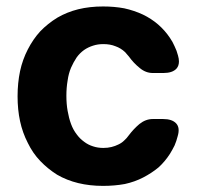

<svg xmlns="http://www.w3.org/2000/svg" viewBox="-20 -574 627 603"><path d="M492.2 -200.2Q520.5 -200.2 533.2 -186.5Q545.9 -172.9 538.1 -146.5Q534.2 -130.9 528.3 -117.2Q521.5 -103.5 513.7 -90.8Q498 -66.4 477.5 -47.9Q456.1 -30.3 429.7 -16.6Q403.3 -2.9 372.1 3.9Q339.8 9.8 303.7 9.8Q261.7 9.8 225.6 1Q189.5 -7.8 159.2 -25.4Q129.9 -43.9 106.4 -68.4Q83 -92.8 67.4 -125Q50.8 -157.2 43 -193.4Q35.2 -229.5 35.2 -271.5Q35.2 -313.5 43 -350.6Q50.8 -386.7 67.4 -418.9Q84 -451.2 106.4 -475.6Q129.9 -500 160.2 -518.6Q190.4 -536.1 225.6 -544.9Q261.7 -553.7 303.7 -553.7Q338.9 -553.7 370.1 -547.9Q401.4 -541 428.7 -528.3Q455.1 -515.6 476.6 -497.1Q498 -478.5 513.7 -455.1Q522.5 -442.4 528.3 -428.7Q535.2 -415 539.1 -399.4Q542 -389.6 542 -380.9Q542 -367.2 534.2 -358.4Q521.5 -344.7 493.2 -344.7Q481.4 -344.7 460 -344.7Q437.5 -344.7 418.9 -360.4Q399.4 -376 384.8 -396.5Q381.8 -400.4 378.9 -403.3Q376 -407.2 373 -410.2Q359.4 -422.9 342.8 -428.7Q326.2 -435.5 304.7 -435.5Q287.1 -435.5 272.5 -430.7Q256.8 -425.8 244.1 -417Q230.5 -407.2 220.7 -393.6Q210.9 -378.9 203.1 -361.3Q195.3 -342.8 192.4 -321.3Q188.5 -298.8 188.5 -273.4Q188.5 -247.1 192.4 -225.6Q196.3 -203.1 203.1 -184.6Q210 -166 220.7 -152.3Q230.5 -138.7 244.1 -128.9Q256.8 -119.1 272.5 -114.3Q287.1 -109.4 304.7 -109.4Q318.4 -109.4 330.1 -112.3Q341.8 -115.2 351.6 -120.1Q362.3 -125 370.1 -132.8Q377.9 -139.6 384.8 -149.4Q399.4 -168.9 418 -184.6Q437.5 -200.2 460 -200.2Q467.8 -200.2 475.6 -200.2Q484.4 -200.2 492.2 -200.2Z"/></svg>

Font: DeepSea
Style: Bold
Weight: 700
Designer: Stem
Version: Version 3.019;git-0a5106e0b